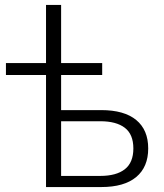

<svg xmlns="http://www.w3.org/2000/svg" viewBox="-20 -756 664 776"><path d="M166 0V-453H4V-501H166V-736H227V-501H393V-453H227V-311H389Q482 -311 530.5 -271Q579 -231 579 -156Q579 -81 530.5 -40.5Q482 0 389 0ZM227 -45H385Q450 -45 484.5 -72Q519 -99 519 -156Q519 -213 484.5 -239.5Q450 -266 385 -266H227Z"/></svg>

Font: Mulish Light
Style: Regular
Weight: 300
Designer: Vernon Adams
Foundry: Vernon Adams
Version: Version 3.603; ttfautohint (v1.8.3)